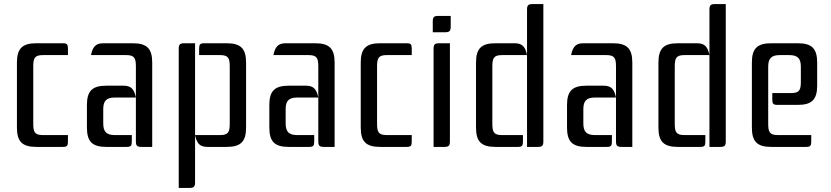

<svg xmlns="http://www.w3.org/2000/svg" viewBox="-20 -720 4075 941"><path d="M158 -508C89 -508 63 -482 63 -413V-95C63 -26 89 0 158 0H288C309 0 313 -6 313 -27V-58H190C149 -58 143 -74 143 -115V-393C143 -434 149 -450 190 -450H313V-481C313 -502 309 -508 288 -508Z M646 -27C646 -6 652 0 673 0H726V-413C726 -482 700 -508 631 -508H486C447 -508 434 -488 426 -450H599C640 -450 646 -434 646 -393ZM601 0C622 0 626 -6 626 -27V-58H543C502 -58 486 -74 486 -115V-185C486 -226 502 -242 543 -242H646C638 -280 625 -300 586 -300H501C432 -300 406 -274 406 -205V-95C406 -26 432 0 501 0Z M981 -508C960 -508 956 -502 956 -481V-450H1059C1100 -450 1106 -434 1106 -393V-115C1106 -74 1100 -58 1059 -58H936V-508H883C862 -508 856 -502 856 -481V201H909C930 201 936 195 936 174V-58C944 -20 957 0 996 0H1091C1160 0 1186 -26 1186 -95V-413C1186 -482 1160 -508 1091 -508Z M1540 -27C1540 -6 1546 0 1567 0H1620V-413C1620 -482 1594 -508 1525 -508H1380C1341 -508 1328 -488 1320 -450H1493C1534 -450 1540 -434 1540 -393ZM1495 0C1516 0 1520 -6 1520 -27V-58H1437C1396 -58 1380 -74 1380 -115V-185C1380 -226 1396 -242 1437 -242H1540C1532 -280 1519 -300 1480 -300H1395C1326 -300 1300 -274 1300 -205V-95C1300 -26 1326 0 1395 0Z M1843 -508C1774 -508 1748 -482 1748 -413V-95C1748 -26 1774 0 1843 0H1973C1994 0 1998 -6 1998 -27V-58H1875C1834 -58 1828 -74 1828 -115V-393C1828 -434 1834 -450 1875 -450H1998V-481C1998 -502 1994 -508 1973 -508Z M2101 -562H2162C2183 -562 2189 -568 2189 -589V-642H2128C2107 -642 2101 -636 2101 -615ZM2132 -508C2111 -508 2105 -502 2105 -481V0H2158C2179 0 2185 -6 2185 -27V-508Z M2590 -700C2569 -700 2563 -694 2563 -673V0H2616C2637 0 2643 -6 2643 -27V-700ZM2518 0C2539 0 2543 -6 2543 -27V-58H2440C2399 -58 2393 -74 2393 -115V-393C2393 -434 2399 -450 2440 -450H2563C2555 -488 2542 -508 2503 -508H2408C2339 -508 2313 -482 2313 -413V-95C2313 -26 2339 0 2408 0Z M2999 -27C2999 -6 3005 0 3026 0H3079V-413C3079 -482 3053 -508 2984 -508H2839C2800 -508 2787 -488 2779 -450H2952C2993 -450 2999 -434 2999 -393ZM2954 0C2975 0 2979 -6 2979 -27V-58H2896C2855 -58 2839 -74 2839 -115V-185C2839 -226 2855 -242 2896 -242H2999C2991 -280 2978 -300 2939 -300H2854C2785 -300 2759 -274 2759 -205V-95C2759 -26 2785 0 2854 0Z M3484 -700C3463 -700 3457 -694 3457 -673V0H3510C3531 0 3537 -6 3537 -27V-700ZM3412 0C3433 0 3437 -6 3437 -27V-58H3334C3293 -58 3287 -74 3287 -115V-393C3287 -434 3293 -450 3334 -450H3457C3449 -488 3436 -508 3397 -508H3302C3233 -508 3207 -482 3207 -413V-95C3207 -26 3233 0 3302 0Z M3792 -58C3751 -58 3745 -74 3745 -115V-393C3745 -434 3761 -450 3802 -450H3848C3889 -450 3905 -434 3905 -393V-321C3905 -280 3899 -264 3858 -264H3765V-233C3765 -212 3769 -206 3790 -206H3890C3959 -206 3985 -232 3985 -301V-413C3985 -482 3959 -508 3890 -508H3760C3691 -508 3665 -482 3665 -413V-95C3665 -26 3691 0 3760 0H3931C3952 0 3956 -6 3956 -27V-58Z"/></svg>

Font: Rationale One
Style: Regular
Weight: 400
Designer: Cyreal (www.cyreal.org)
Foundry: Cyreal (www.cyreal.org)
Version: Version 1.001